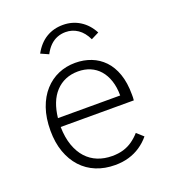

<svg xmlns="http://www.w3.org/2000/svg" viewBox="-121 -728 742 829"><g transform="rotate(-20 250.0 -313.0)"><path d="M268 10Q220 10 181 -6Q142 -22 114 -52.5Q86 -83 70.5 -126.5Q55 -170 55 -225Q55 -283 70.5 -327.5Q86 -372 113.5 -402.5Q141 -433 177 -448.5Q213 -464 255 -464Q294 -464 327.5 -451Q361 -438 386 -412Q411 -386 425 -346Q439 -306 439 -252Q439 -244 439 -238.5Q439 -233 438 -225H102Q103 -176 116 -139.5Q129 -103 151 -79Q173 -55 203 -43Q233 -31 269 -31Q298 -31 321 -38Q344 -45 363 -58.5Q382 -72 398 -90L428 -63Q409 -40 384.5 -23.5Q360 -7 331 1.5Q302 10 268 10ZM104 -265H390Q390 -303 380 -333Q370 -363 352 -383.5Q334 -404 309 -414.5Q284 -425 254 -425Q222 -425 196 -414Q170 -403 150.5 -382Q131 -361 119.5 -331.5Q108 -302 104 -265ZM163 -537 127 -553Q150 -595 184 -615.5Q218 -636 261 -636Q304 -636 338.5 -614.5Q373 -593 394 -553L358 -535Q342 -569 317 -586Q292 -603 261 -603Q241 -603 223 -596Q205 -589 190 -574.5Q175 -560 163 -537Z"/></g></svg>

Font: Inconsolata Light
Style: Regular
Weight: 300
Designer: Raph Levien, Cyreal, Brenton Simpson
Foundry: Raph Levien, Cyreal, Google
Version: Version 3.001